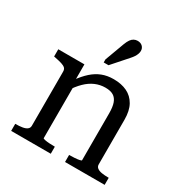

<svg xmlns="http://www.w3.org/2000/svg" viewBox="-175 -900 994 1037"><g transform="rotate(30 322.0 -381.5)"><path d="M38 0V-44H40Q63 -44 81.5 -47Q100 -50 110.5 -58Q121 -66 121 -80V-417Q121 -432 113 -439.5Q105 -447 89 -452Q73 -457 48 -462L38 -464V-509H201V-403L210 -392V-54Q210 -51 222 -48.5Q234 -46 251 -45Q268 -44 282 -44H285V0ZM621 0H374V-44H376Q390 -44 407 -45Q424 -46 436.5 -48.5Q449 -51 449 -54V-347Q449 -386 440.5 -410Q432 -434 413.5 -445.5Q395 -457 363 -457Q330 -457 300 -444Q270 -431 243.5 -405Q217 -379 193 -341L192 -406Q219 -444 247 -469Q275 -494 307 -506.5Q339 -519 379 -519Q427 -519 462.5 -502Q498 -485 518 -449.5Q538 -414 538 -358V-80Q538 -66 548.5 -58Q559 -50 577 -47Q595 -44 619 -44H621ZM331 -711Q338 -729 346 -740.5Q354 -752 364.5 -757.5Q375 -763 387 -763Q406 -763 417.5 -752Q429 -741 429 -724Q429 -715 425.5 -705Q422 -695 415.5 -685Q409 -675 400 -665L316 -570H286V-589Z"/></g></svg>

Font: Roboto Serif 28pt
Style: Regular
Weight: 400
Designer: Greg Gazdowicz
Foundry: Commercial Type
Version: Version 1.008